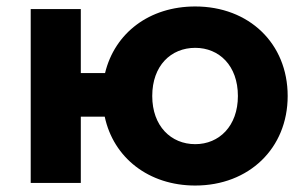

<svg xmlns="http://www.w3.org/2000/svg" viewBox="-20 -566 943 594"><path d="M584 -546C442 -546 335 -464 305 -340H230V-538H75V0H230V-205H304C331 -78 440 8 584 8C750 8 870 -107 870 -269C870 -432 750 -546 584 -546ZM584 -120C509 -120 451 -176 451 -269C451 -363 509 -418 584 -418C658 -418 716 -363 716 -269C716 -176 658 -120 584 -120Z"/></svg>

Font: AWKNG-Font
Style: Bold
Weight: 700
Designer: Awakening Church
Foundry: Awakening Church
Version: Version 1.700;PS 001.700;hotconv 1.0.88;makeotf.lib2.5.64775